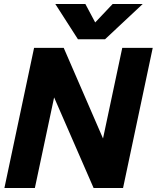

<svg xmlns="http://www.w3.org/2000/svg" viewBox="-20 -938 782 958"><path d="M256 -918H406L455 -826L542 -918H692L504 -742H369ZM150 -699H298L494 -247L590 -699H742L594 0H447L250 -452L154 0H2Z"/></svg>

Font: Prompt SemiBold
Style: Italic
Weight: 600
Italic angle: -12°
Designer: Katatrad Team
Foundry: CadsonDemak
Version: Version 1.001